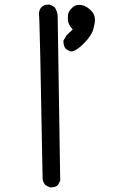

<svg xmlns="http://www.w3.org/2000/svg" viewBox="-20 -811 540 829"><path d="M201 -2H195L176 -12Q166 -23 164 -39Q152 -732 148 -754Q153 -791 189 -791H195L215 -781Q229 -762 229 -738L240 -31L230 -12Q219 -2 201 -2ZM286 -589H284L265 -599Q254 -612 254 -630V-636L267 -658L294 -684Q273 -705 273 -730Q273 -732 273.5 -746Q274 -760 292 -778Q305 -790 321 -790Q352 -790 378 -760Q390 -746 390 -724Q390 -712 383 -685Q376 -658 342 -623.5Q308 -589 286 -589Z"/></svg>

Font: Xiaolai SC
Style: Regular
Weight: 400
Designer: Nozomi Seto 瀬戸のぞみ
Version: Version 3.11;December 4, 2020;FontCreator 13.0.0.2613 64-bit